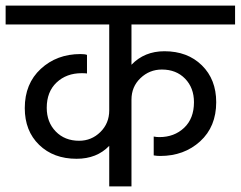

<svg xmlns="http://www.w3.org/2000/svg" viewBox="-42 -662 855 682"><path d="M793 -575H425V-432Q471 -480 542 -480Q624 -480 675 -430Q726 -380 726 -299Q726 -212 669 -160Q612 -108 527 -108Q516 -108 504 -110V-177Q514 -175 524 -175Q577 -175 612 -208Q647 -241 647 -299Q647 -350 615.5 -382.5Q584 -415 533 -415Q489 -415 457 -384.5Q425 -354 425 -308V0H346V-144Q302 -98 230 -98Q148 -98 97 -147.5Q46 -197 46 -278Q46 -365 103 -417.5Q160 -470 244 -470Q260 -470 267 -467V-401Q262 -402 248 -402Q194 -402 159 -369Q124 -336 124 -279Q124 -228 156 -195Q188 -162 239 -162Q283 -162 314.5 -193Q346 -224 346 -270V-575H-22V-642H793Z"/></svg>

Font: Hind Regular
Style: Regular
Weight: 400
Designer: Manushi Parikh, Satya Rajpurohit
Foundry: Indian Type Foundry
Version: Version 1.201;PS 1.0;hotconv 1.0.78;makeotf.lib2.5.61930; tt